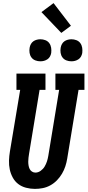

<svg xmlns="http://www.w3.org/2000/svg" viewBox="-20 -1209 564 1237"><path d="M205 8Q176 8 147.5 0.5Q119 -7 97.5 -23.5Q76 -40 62.5 -64.5Q49 -89 43 -117Q37 -145 38 -174.5Q39 -204 44 -234L110 -630H86V-735H273V-630H235L167 -217Q165 -204 163.5 -192Q162 -180 162 -167.5Q162 -155 164 -143Q166 -131 171 -120.5Q176 -110 186 -103.5Q196 -97 208 -97Q226 -97 242 -108.5Q258 -120 267.5 -136Q277 -152 282.5 -169Q288 -186 291 -204L361 -630H337V-735H524V-630H486L413 -187Q409 -162 401 -137.5Q393 -113 379.5 -90Q366 -67 347 -47.5Q328 -28 304.5 -15Q281 -2 255.5 3Q230 8 205 8ZM440 -814Q423 -814 407.5 -820Q392 -826 382.5 -839Q373 -852 370.5 -868.5Q368 -885 371 -902Q373 -914 379 -925Q385 -936 395 -943Q405 -950 417 -953Q429 -956 440 -956Q457 -956 472.5 -950Q488 -944 497.5 -931Q507 -918 509.5 -901.5Q512 -885 510 -868Q508 -856 502 -845Q496 -834 485.5 -827Q475 -820 463.5 -817Q452 -814 440 -814ZM240 -814Q223 -814 207.5 -820Q192 -826 182.5 -839Q173 -852 170.5 -868.5Q168 -885 171 -902Q173 -914 179 -925Q185 -936 195 -943Q205 -950 217 -953Q229 -956 240 -956Q257 -956 272.5 -950Q288 -944 297.5 -931Q307 -918 309.5 -901.5Q312 -885 310 -868Q308 -856 302 -845Q296 -834 285.5 -827Q275 -820 263.5 -817Q252 -814 240 -814ZM375 -997 247 -1131 325 -1189 437 -1043Z"/></svg>

Font: Iosevka Curly Slab XBdObl
Style: Regular
Weight: 800
Italic angle: -9°
Monospace: yes
Designer: Belleve Invis
Foundry: Belleve Invis
Version: Version 11.1.0; ttfautohint (v1.8.3)